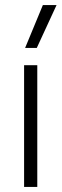

<svg xmlns="http://www.w3.org/2000/svg" viewBox="-20 -737 243 757"><path d="M149 -717H203L125 -548H79ZM75 -480H127V0H75Z"/></svg>

Font: Prompt ExtraLight
Style: Regular
Weight: 275
Designer: Katatrad Team
Foundry: CadsonDemak
Version: Version 1.000